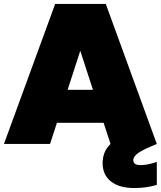

<svg xmlns="http://www.w3.org/2000/svg" viewBox="-20 -728 813 971"><path d="M691 107Q725 107 773 91V207Q720 223 659 223Q584 223 541.5 190Q499 157 499 97Q499 69 508 45.5Q517 22 539 0L504 -107H268L233 0H0L259 -708H515L773 0L729 19Q686 38 670 53Q654 68 654 82Q654 107 691 107ZM450 -274 386 -471 322 -274Z"/></svg>

Font: Poppins Black A&M
Style: Regular
Weight: 900
Designer: Ninad Kale (Devanagari), Jonny Pinhorn (Latin)
Foundry: Indian Type Foundry
Version: 4.004